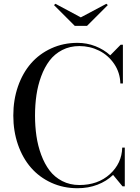

<svg xmlns="http://www.w3.org/2000/svg" viewBox="-20 -987 739 1017"><path d="M408 -895 543.5 -967 551 -960 441 -850H376L266 -960L273.5 -967ZM641 -205V0H629L579 -60.5Q544.5 -27 496 -8.5Q447.5 10 390.5 10Q315.5 10 252 -19Q188.5 -48 144.2 -98.8Q100 -149.5 75.2 -220.8Q50.5 -292 50.5 -375Q50.5 -458 75.2 -529.2Q100 -600.5 144.2 -651.2Q188.5 -702 252 -731Q315.5 -760 390.5 -760Q440 -760 485 -742.5Q530 -725 564 -694L619 -750H631V-545H617.5Q616 -602.5 584.8 -648.5Q553.5 -694.5 504.8 -718.8Q456 -743 400.5 -743Q350 -743 309.5 -722Q269 -701 242.5 -666Q216 -631 198.2 -583Q180.5 -535 173 -483.2Q165.5 -431.5 165.5 -375Q165.5 -318.5 173 -266.8Q180.5 -215 198.2 -167Q216 -119 242.5 -84Q269 -49 309.5 -28Q350 -7 400.5 -7Q498.5 -7 561.8 -64.2Q625 -121.5 627.5 -205Z"/></svg>

Font: Bodoni* 16pt
Style: Regular
Weight: 400
Version: Version 2.3